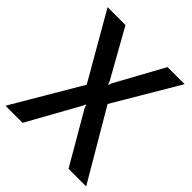

<svg xmlns="http://www.w3.org/2000/svg" viewBox="-205 -870 1001 1001"><g transform="rotate(45 295.5 -370.0)"><path d="M220 -377 11 -740H143L292 -474L298 -457H301L307 -474L453 -740H579L368 -383L593 0H463L298 -284L292 -300H289L282 -284L124 0H-2Z"/></g></svg>

Font: Encode Sans Compressed
Style: SemiBold
Weight: 600
Designer: Pablo Impallari, Andres Torresi
Foundry: Pablo Impallari, Andres Torresi
Version: Version 1.000; ttfautohint (v1.00) -l 8 -r 50 -G 200 -x 14 -